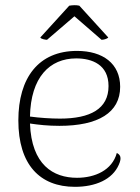

<svg xmlns="http://www.w3.org/2000/svg" viewBox="-20 -711 540 743"><path d="M162 -557 268 -648 373 -557C380 -557 394 -560 399 -566L287 -689C275 -692 260 -691 248 -689L136 -566C138 -560 156 -557 162 -557ZM432 -119C414 -52 347 -23 278 -23C186 -23 102 -73 96 -233C130 -228 165 -224 210 -224C360 -224 445 -275 445 -375C445 -465 378 -514 278 -514C129 -514 51 -410 51 -245C51 -74 134 12 270 12C349 12 415 -16 440 -74C453 -103 444 -113 432 -119ZM275 -485C336 -485 400 -461 400 -378C400 -290 330 -252 212 -252C177 -252 132 -255 96 -260C99 -412 172 -485 275 -485Z"/></svg>

Font: Arima Koshi ExtraLight
Style: Regular
Weight: 275
Designer: Joana Correia and Natanael Gama
Foundry: NDISCOVER
Version: Version 1.019;PS 001.019;hotconv 1.0.88;makeotf.lib2.5.64775